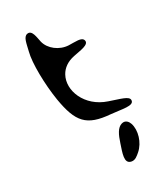

<svg xmlns="http://www.w3.org/2000/svg" viewBox="-318 -1041 1378 1606"><g transform="rotate(-30 370.5 -238.5)"><path d="M451 442C487 450 513 425 539 403C604 346 634 244 611 171C603 147 582 115 542 126C496 139 471 193 448 264C422 343 387 428 451 442ZM173 -318C213 -82 277 -5 500 13C601 22 706 51 709 -2C712 -42 631 -57 536 -91C343 -155 270 -346 337 -466C363 -513 409 -548 479 -562C541 -576 635 -582 622 -630C611 -669 545 -659 484 -662C397 -666 316 -728 297 -805C286 -851 282 -929 231 -919C192 -911 186 -852 169 -784C143 -687 147 -479 173 -318Z"/></g></svg>

Font: Venom Sans
Style: Bd
Weight: 700
Version: Version 1.001